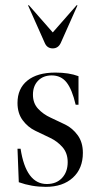

<svg xmlns="http://www.w3.org/2000/svg" viewBox="-20 -716 384 746"><path d="M195 -434Q248 -434 285 -420V-309H274Q260 -369 238.5 -396Q217 -423 181 -423Q148 -423 128 -402.5Q108 -382 108 -348Q108 -315 128 -293.5Q148 -272 176.5 -259Q205 -246 233.5 -232Q262 -218 282 -190.5Q302 -163 302 -122Q302 -61 263 -25.5Q224 10 158 10Q103 10 53 -8L48 -138H60Q81 -1 162 -1Q199 -1 221 -24.5Q243 -48 243 -86Q243 -121 223 -144Q203 -167 174.5 -180.5Q146 -194 117 -208Q88 -222 68 -249Q48 -276 48 -316Q48 -372 86.5 -403Q125 -434 195 -434ZM281 -695 216 -549Q206 -528 185 -528Q163 -528 154 -549L89 -695L92 -696L185 -590L278 -696Z"/></svg>

Font: Libre Caslon Display
Style: Regular
Weight: 400
Designer: Pablo Impallari, Rodrigo Fuenzalida
Foundry: Pablo Impallari, Rodrigo Fuenzalida
Version: Version 1.002